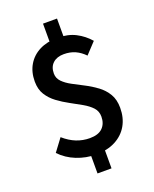

<svg xmlns="http://www.w3.org/2000/svg" viewBox="-157 -834 826 1031"><g transform="rotate(-20 256.5 -318.0)"><path d="M245 12Q189 12 136 -9Q83 -30 45 -70L98 -141Q132 -111 168.5 -96.5Q205 -82 245 -82Q294 -82 318 -106Q342 -130 342 -170Q342 -201 322.5 -222Q303 -243 271.5 -261Q240 -279 205.5 -297.5Q171 -316 140 -339Q109 -362 89.5 -393Q70 -424 70 -469Q70 -523 94 -563.5Q118 -604 161.5 -626Q205 -648 263 -648Q324 -648 367.5 -625.5Q411 -603 443 -566L384 -503Q360 -528 331.5 -541Q303 -554 266 -554Q227 -554 204 -533Q181 -512 181 -474Q181 -447 200.5 -427Q220 -407 251 -390.5Q282 -374 317 -356Q352 -338 383 -315Q414 -292 433.5 -259.5Q453 -227 453 -180Q453 -123 428.5 -80Q404 -37 357.5 -12.5Q311 12 245 12ZM218 110V-33H298V110ZM218 -610V-746H298V-610Z"/></g></svg>

Font: Source Sans 3 SemiBold
Style: Regular
Weight: 600
Designer: Paul D. Hunt
Foundry: Adobe
Version: Version 3.046;hotconv 1.0.118;makeotfexe 2.5.65603